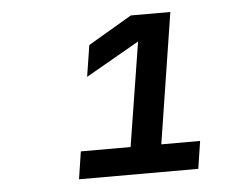

<svg xmlns="http://www.w3.org/2000/svg" viewBox="-40 -877 680 542"><g transform="rotate(-5 300.0 -606.0)"><path d="M163 -382 175 -460H316L363 -755L211 -668L225 -757L349 -830H461L403 -460H513L501 -382Z"/></g></svg>

Font: JetBrains Mono NL
Style: Bold Italic
Weight: 700
Italic angle: -9°
Designer: Philipp Nurullin, Konstantin Bulenkov
Foundry: JetBrains
Version: Version 2.304; ttfautohint (v1.8.4.7-5d5b)